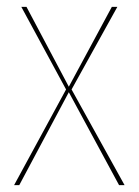

<svg xmlns="http://www.w3.org/2000/svg" viewBox="-20 -538 403 558"><path d="M342 0H326L180 -270L36 0H21L172 -278L42 -518H57L180 -286L305 -518H321L188 -278Z"/></svg>

Font: Fira Sans Compressed Hair
Style: Regular
Weight: 100
Width: 1
Designer: bBox Type GmbH & Carrois Corporate GbR & Edenspiekermann AG
Foundry: bBox Type GmbH & Carrois Corporate GbR & Edenspiekermann AG
Version: Version 4.301